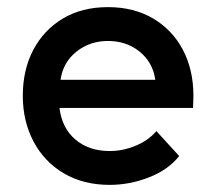

<svg xmlns="http://www.w3.org/2000/svg" viewBox="-20 -502 607 539"><path d="M419 -134 483 -64Q452 -25 398 -4Q344 17 288 17Q214 17 159 -15.5Q104 -48 74 -105Q44 -162 44 -233Q44 -306 73.5 -362Q103 -418 156.5 -450Q210 -482 283 -482Q356 -482 410 -450Q464 -418 493.5 -362Q523 -306 523 -233Q523 -224 522.5 -216Q522 -208 522 -199H147Q154 -142 192 -110Q230 -78 288 -78Q325 -78 361 -93Q397 -108 419 -134ZM150 -278H416Q409 -327 372 -357Q335 -387 283 -387Q232 -387 194.5 -357Q157 -327 150 -278Z"/></svg>

Font: Kreadon Light
Style: Bold
Weight: 600
Designer: Reiya WATANABE
Foundry: StudioGnu
Version: Version 1.003; ttfautohint (v1.8.4.7-5d5b);gftools[0.9.32]